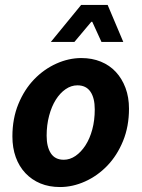

<svg xmlns="http://www.w3.org/2000/svg" viewBox="-20 -742 573 774"><path d="M222 12Q178 12 143 -2.5Q108 -17 82.5 -44Q57 -71 43.5 -108.5Q30 -146 30 -192Q30 -264 54 -322.5Q78 -381 117.5 -422Q157 -463 207 -485.5Q257 -508 308 -508Q351 -508 386.5 -493.5Q422 -479 447 -452Q472 -425 486 -387.5Q500 -350 500 -304Q500 -232 476 -173.5Q452 -115 412.5 -74Q373 -33 323 -10.5Q273 12 222 12ZM292 -398Q267 -398 244.5 -382.5Q222 -367 205 -340Q188 -313 178 -275.5Q168 -238 168 -195Q168 -150 185 -124Q202 -98 237 -98Q262 -98 284.5 -113.5Q307 -129 324.5 -156Q342 -183 352 -220Q362 -257 362 -301Q362 -347 344.5 -372.5Q327 -398 292 -398ZM307 -722H414L477 -573H389L352 -654H348L280 -573H185Z"/></svg>

Font: mr_Source Sans Pro
Style: Bold Italic
Weight: 700
Italic angle: -11°
Designer: Paul D. Hunt
Foundry: Adobe Systems Incorporated
Version: Version 1.036;July 10, 2024;FontCreator 11.5.0.2430 64-bit